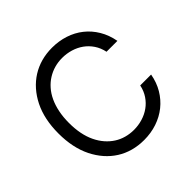

<svg xmlns="http://www.w3.org/2000/svg" viewBox="-186 -913 1099 1099"><g transform="rotate(-45 363.5 -363.5)"><path d="M101.2 -562.5Q122.2 -604.4 150.9 -636.9Q179.7 -669.4 215.2 -691.8Q250.7 -714.1 292.4 -725.7Q334.2 -737.2 380.7 -737.2Q435.7 -737.2 484.6 -721.2Q533.4 -705.3 571.9 -674.7Q610.4 -644.2 636.7 -600.1Q663 -556.1 673.3 -500H585.2Q577.4 -537.6 557.9 -566.6Q538.4 -595.5 511 -615.1Q483.7 -634.6 450.1 -644.7Q416.5 -654.8 380.7 -654.8Q315 -654.8 261.4 -621.4Q234.7 -604.8 213.1 -580.1Q191.4 -555.4 176.3 -523.1Q161.2 -490.8 153.1 -450.8Q144.9 -410.9 144.9 -363.6Q144.9 -269.5 176.5 -204.2Q192.1 -171.9 213.6 -147.2Q235.1 -122.5 261.2 -105.8Q287.3 -89.1 317.5 -80.8Q347.7 -72.4 380.7 -72.4Q416.5 -72.4 450.1 -82.6Q483.7 -92.7 511 -112.2Q538.4 -131.7 557.9 -160.7Q577.4 -189.6 585.2 -227.3H673.3Q663.7 -172.6 637.6 -128.7Q611.5 -84.9 573 -54Q534.4 -23.1 485.4 -6.6Q436.4 9.9 380.7 9.9Q333.5 9.9 291.7 -1.6Q250 -13.1 214.7 -35.5Q179.3 -57.9 150.7 -90.4Q122.2 -122.9 101.2 -164.8Q59.7 -248.6 59.7 -363.6Q59.7 -479 101.2 -562.5Z"/></g></svg>

Font: Inter P
Style: Regular
Weight: 400
Designer: Rasmus Andersson
Foundry: rsms
Version: Version 3.018;git-588b23468